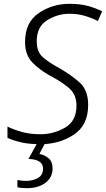

<svg xmlns="http://www.w3.org/2000/svg" viewBox="-20 -744 554 1004"><path d="M192 10Q290 10 365.5 -39.5Q441 -89 441 -196Q441 -272 397 -312Q353 -352 286 -390Q236 -417 204 -445Q172 -473 172 -528Q172 -605 227 -638.5Q282 -672 342 -672Q386 -672 422 -661.5Q458 -651 492 -634L514 -685Q477 -703 437.5 -713.5Q398 -724 342 -724Q254 -724 182.5 -675.5Q111 -627 111 -524Q111 -456 150.5 -416Q190 -376 244 -347Q310 -312 345 -279.5Q380 -247 380 -192Q380 -111 320 -76.5Q260 -42 192 -42Q137 -42 94.5 -54Q52 -66 19 -82V-23Q53 -8 93.5 1Q134 10 192 10ZM121 240Q180 240 217.5 212Q255 184 255 137Q255 102 234.5 84Q214 66 186 61L218 0H177L129 87Q205 90 205 137Q205 172 178 187Q151 202 115 202Q94 202 71 197V235Q91 240 121 240Z"/></svg>

Font: Noto Sans UI Light
Style: Italic
Weight: 300
Italic angle: -12°
Designer: Monotype Design Team
Foundry: Monotype Imaging Inc.
Version: Version 1.901